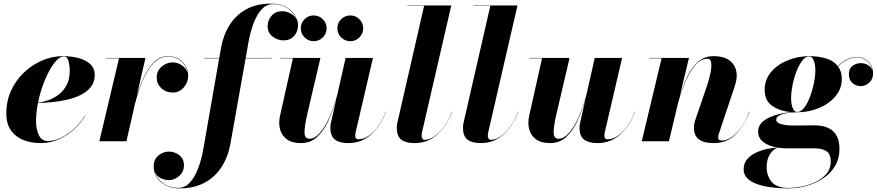

<svg xmlns="http://www.w3.org/2000/svg" viewBox="-20 -780 4840 1060"><path d="M179 -110.5Q179 -68.5 194 -35Q209 -1.5 244 -1.5Q281 -1.5 319.8 -21Q358.5 -40.5 392.8 -72.8Q427 -105 450 -143H452Q429.5 -104.5 392.5 -69.5Q355.5 -34.5 307.5 -12.2Q259.5 10 204 10Q154.5 10 111.5 -6Q68.5 -22 41.8 -58Q15 -94 15 -154Q15 -224 42.2 -282Q69.5 -340 114.8 -382Q160 -424 215 -447Q270 -470 326 -470Q375 -470 415.2 -459Q455.5 -448 479.2 -425Q503 -402 503 -366Q503 -327.5 482 -300.5Q461 -273.5 426.5 -256.2Q392 -239 350.2 -229.5Q308.5 -220 266.5 -216Q224.5 -212 189.5 -211Q184.5 -185.5 181.8 -160Q179 -134.5 179 -110.5ZM332.5 -468Q313 -468 292.2 -446.5Q271.5 -425 251.8 -388.5Q232 -352 215.8 -306.5Q199.5 -261 190 -213Q216.5 -216 246.8 -226.8Q277 -237.5 304 -258Q331 -278.5 348 -310.8Q365 -343 365 -390Q365 -416.5 358.5 -442.2Q352 -468 332.5 -468Z M637 -458H564V-460H783L735.5 -252.5Q751.5 -305.5 774.8 -355.2Q798 -405 830.2 -437.2Q862.5 -469.5 905.5 -469.5Q958.5 -469.5 988.8 -437.2Q1019 -405 1019 -361.5Q1019 -325 994.2 -297Q969.5 -269 933.5 -269Q896 -269 870.5 -293.2Q845 -317.5 845 -352.5Q845 -388 872 -411.8Q899 -435.5 933 -435.5Q961.5 -435.5 985.5 -418.5Q1009.5 -401.5 1016 -377Q1011 -414 982 -440.8Q953 -467.5 905.5 -467.5Q869.5 -467.5 841 -443.5Q812.5 -419.5 790.5 -380.8Q768.5 -342 752.5 -296.8Q736.5 -251.5 725.5 -208L678 0H528.5Z M1106 -460H1190.5L1199.5 -511.5Q1211.5 -583 1245.8 -639Q1280 -695 1337.2 -727.5Q1394.5 -760 1476 -760Q1530 -760 1563 -739.5Q1596 -719 1610.8 -691.5Q1625.5 -664 1625.5 -643Q1625.5 -605.5 1603.5 -581.2Q1581.5 -557 1545 -557Q1513 -557 1485.2 -578Q1457.5 -599 1457.5 -635.5Q1457.5 -668.5 1479.2 -693.2Q1501 -718 1537.5 -718Q1561 -718 1585 -705.2Q1609 -692.5 1619.5 -669Q1609 -701 1574.8 -729Q1540.5 -757 1486 -757Q1451 -757 1424.2 -728Q1397.5 -699 1379.2 -649.8Q1361 -600.5 1350.5 -540L1336.5 -460H1480.5V-458H1336L1252.5 11.5Q1239.5 85 1203.8 141Q1168 197 1109.8 228.5Q1051.5 260 971.5 260Q925 260 893.2 242.5Q861.5 225 845 197.5Q828.5 170 828.5 140Q828.5 100 854.5 78.5Q880.5 57 912.5 57Q931 57 950.2 65Q969.5 73 982.5 89.8Q995.5 106.5 995.5 132.5Q995.5 167.5 969.8 191Q944 214.5 912 214.5Q889.5 214.5 866.2 203.2Q843 192 834 166.5Q843.5 203 877.8 230Q912 257 965.5 257Q1001 257 1028 228Q1055 199 1073.8 149.8Q1092.5 100.5 1103 40L1190 -458H1106Z M1842.6 -624Q1842.6 -653.2 1863.5 -674Q1884.4 -694.7 1913.7 -694.7Q1943.3 -694.7 1964.2 -674Q1985.1 -653.2 1985.1 -624Q1985.1 -594.4 1964.2 -573.5Q1943.3 -552.6 1913.7 -552.6Q1884.4 -552.6 1863.5 -573.5Q1842.6 -594.4 1842.6 -624ZM1640.6 -624Q1640.6 -653.2 1661.5 -674Q1682.4 -694.7 1711.7 -694.7Q1741.3 -694.7 1762.2 -674Q1783.1 -653.2 1783.1 -624Q1783.1 -594.4 1762.2 -573.5Q1741.3 -552.6 1711.7 -552.6Q1682.4 -552.6 1661.5 -573.5Q1640.6 -594.4 1640.6 -624ZM1749 -460 1675 -144Q1661.5 -85 1661.2 -49.5Q1661 -14 1689 -14Q1717 -14 1744.8 -44.8Q1772.5 -75.5 1797.2 -129.5Q1822 -183.5 1841.5 -254L1888 -460H2039L1943 -48Q1942.5 -43.5 1941.8 -38.8Q1941 -34 1941 -30Q1941 -11 1959 -11Q1989.5 -11 2018.5 -32.5Q2047.5 -54 2071.2 -88.8Q2095 -123.5 2110 -164L2111 -163Q2082.5 -88 2030 -39Q1977.5 10 1903 10Q1854.5 10 1829.2 -9.2Q1804 -28.5 1804 -75Q1804 -85 1806 -97L1836 -229Q1815.5 -161.5 1789.8 -107.2Q1764 -53 1728 -21.5Q1692 10 1641 10Q1592.5 10 1564 -10.8Q1535.5 -31.5 1526.2 -65.8Q1517 -100 1526 -141L1597 -458H1527V-460Z M2476.5 -163Q2448 -88 2395.5 -39Q2343 10 2268.5 10Q2220 10 2195.2 -9.2Q2170.5 -28.5 2170.5 -75Q2170.5 -85 2172.5 -97L2321.5 -748H2228.5V-750H2471.5L2309.5 -48Q2309 -43.5 2308.2 -38.8Q2307.5 -34 2307.5 -30Q2307.5 -22 2311.8 -15Q2316 -8 2325.5 -8Q2350.5 -8 2379 -28Q2407.5 -48 2433 -83.2Q2458.5 -118.5 2475.5 -164Z M2842 -163Q2813.5 -88 2761 -39Q2708.5 10 2634 10Q2585.5 10 2560.8 -9.2Q2536 -28.5 2536 -75Q2536 -85 2538 -97L2687 -748H2594V-750H2837L2675 -48Q2674.5 -43.5 2673.8 -38.8Q2673 -34 2673 -30Q2673 -22 2677.2 -15Q2681.5 -8 2691 -8Q2716 -8 2744.5 -28Q2773 -48 2798.5 -83.2Q2824 -118.5 2841 -164Z M3124.5 -460 3050.5 -144Q3037 -85 3036.8 -49.5Q3036.5 -14 3064.5 -14Q3092.5 -14 3120.2 -44.8Q3148 -75.5 3172.8 -129.5Q3197.5 -183.5 3217 -254L3263.5 -460H3414.5L3318.5 -48Q3318 -43.5 3317.2 -38.8Q3316.5 -34 3316.5 -30Q3316.5 -11 3334.5 -11Q3365 -11 3394 -32.5Q3423 -54 3446.8 -88.8Q3470.5 -123.5 3485.5 -164L3486.5 -163Q3458 -88 3405.5 -39Q3353 10 3278.5 10Q3230 10 3204.8 -9.2Q3179.5 -28.5 3179.5 -75Q3179.5 -85 3181.5 -97L3211.5 -229Q3191 -161.5 3165.2 -107.2Q3139.5 -53 3103.5 -21.5Q3067.5 10 3016.5 10Q2968 10 2939.5 -10.8Q2911 -31.5 2901.8 -65.8Q2892.5 -100 2901.5 -141L2972.5 -458H2902.5V-460Z M3632.5 -458H3563.5V-460H3783.5L3732 -245Q3750.5 -307.5 3775.2 -358.5Q3800 -409.5 3835 -439.8Q3870 -470 3920 -470Q3997.5 -470 4029.2 -424Q4061 -378 4037 -306L3948 -39.5Q3945 -30.5 3945 -21.5Q3945 -4 3964 -4Q4005.5 -4 4048 -48Q4090.5 -92 4116.5 -163.5L4118 -163Q4089.5 -88 4042 -39Q3994.5 10 3920 10Q3811 10 3811 -73.5Q3811 -85 3812.5 -94Q3814 -103 3816 -110L3883 -306Q3896 -344.5 3902.8 -378.8Q3909.5 -413 3906.2 -434.5Q3903 -456 3886 -456Q3851 -456 3821 -423Q3791 -390 3766.5 -334.5Q3742 -279 3723.5 -211L3673 0H3523Z M4274.5 35.5Q4250 42 4231.2 71Q4212.5 100 4212.5 142Q4212.5 190 4240 223.8Q4267.5 257.5 4333.5 257.5Q4366 257.5 4406 249.8Q4446 242 4482.5 224.8Q4519 207.5 4542.8 179.5Q4566.5 151.5 4566.5 111Q4566.5 70.5 4543 54.8Q4519.5 39 4478.5 39H4328.5Q4283.5 39 4246.5 29Q4209.5 19 4187.5 -1.5Q4165.5 -22 4165.5 -53Q4165.5 -89 4194.8 -111.8Q4224 -134.5 4267 -146.2Q4310 -158 4351 -161Q4287 -165.5 4244.2 -194.8Q4201.5 -224 4201.5 -285Q4201.5 -340 4236.5 -381.8Q4271.5 -423.5 4328.2 -446.8Q4385 -470 4449.5 -470Q4500 -470 4541.5 -457Q4583 -444 4605.5 -414.5Q4629.5 -439.5 4656.8 -452.2Q4684 -465 4708 -465Q4749.5 -465 4774.8 -439.8Q4800 -414.5 4800 -374.5Q4800 -342.5 4778.8 -323.5Q4757.5 -304.5 4732 -304.5Q4706.5 -304.5 4686.5 -321.5Q4666.5 -338.5 4666.5 -370Q4666.5 -402 4687 -416.8Q4707.5 -431.5 4732 -431.5Q4753.5 -431.5 4772.2 -420.8Q4791 -410 4797 -389.5Q4792.5 -422 4768.8 -442.5Q4745 -463 4708 -463Q4685 -463 4658 -450.2Q4631 -437.5 4607 -413Q4627.5 -385 4627.5 -345Q4627.5 -290 4592.2 -248.2Q4557 -206.5 4500.5 -183.2Q4444 -160 4379.5 -160Q4367 -160 4348 -158.5Q4329 -157 4310 -152.5Q4291 -148 4278.2 -139.8Q4265.5 -131.5 4265.5 -118Q4265.5 -102.5 4293.2 -94.8Q4321 -87 4362.5 -87Q4388.5 -87 4421.5 -87.5Q4454.5 -88 4475.5 -88Q4614.5 -88 4614.5 42Q4614.5 96.5 4589.8 137.2Q4565 178 4523.8 205.2Q4482.5 232.5 4432.5 246.2Q4382.5 260 4332.5 260Q4287.5 260 4243.8 255Q4200 250 4164.2 238Q4128.5 226 4107 205.8Q4085.5 185.5 4085.5 155Q4085.5 119.5 4107.2 96.2Q4129 73 4160.2 59.8Q4191.5 46.5 4221.5 41Q4251.5 35.5 4268.5 35.5ZM4382.5 -162Q4402 -162 4420 -185.5Q4438 -209 4451.8 -245.2Q4465.5 -281.5 4473.5 -321.2Q4481.5 -361 4481.5 -393Q4481.5 -409 4478.2 -426.5Q4475 -444 4467.5 -456Q4460 -468 4446.5 -468Q4426.5 -468 4408.5 -444.5Q4390.5 -421 4376.8 -384.8Q4363 -348.5 4355.2 -309Q4347.5 -269.5 4347.5 -237Q4347.5 -221 4350.5 -203.5Q4353.5 -186 4361.2 -174Q4369 -162 4382.5 -162Z"/></svg>

Font: Bodoni* 96
Style: Bold Italic
Weight: 700
Italic angle: -13°
Version: Version 2.2